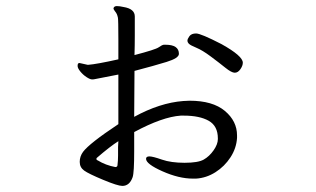

<svg xmlns="http://www.w3.org/2000/svg" viewBox="-20 -571 1040 631"><path d="M353 -544Q355 -551 364 -551Q373 -551 386 -548Q423 -542 423 -517V-454Q423 -422 422 -390Q491 -408 501.5 -415.5Q512 -423 518 -424H524Q568 -424 568 -394Q568 -380 527.5 -367.5Q487 -355 422 -338Q422 -301 421.5 -263Q421 -225 421 -187Q505 -233 582 -239L603 -240Q679 -240 719 -206.5Q759 -173 759 -126V-118Q757 -84 737.5 -54Q718 -24 688 -5Q658 14 624 16H614Q568 16 514 -8Q460 -32 460 -49Q460 -57 471 -57Q482 -57 512 -46.5Q542 -36 586.5 -36Q631 -36 649.5 -46.5Q668 -57 682 -77Q696 -97 696 -114V-116Q696 -157 666 -174Q636 -191 584 -191H574Q514 -187 421 -137V-74Q421 -4 416 11Q406 40 382 40Q367 40 319 20Q271 0 256.5 -10.5Q242 -21 242 -39Q242 -57 253 -72Q274 -100 369 -163V-326L292 -311Q289 -310 282.5 -310Q276 -310 264.5 -317.5Q253 -325 244 -336Q235 -347 235 -354.5Q235 -362 238 -363L241 -364L268 -358H270Q297 -360 369 -376V-442Q369 -506 367.5 -513Q366 -520 364 -524.5Q362 -529 357.5 -534.5Q353 -540 353 -544ZM708 -426Q778 -387 778 -365Q778 -355 770 -343.5Q762 -332 751.5 -332Q741 -332 720.5 -348.5Q700 -365 672.5 -385.5Q645 -406 625.5 -414Q606 -422 601 -427Q596 -432 596 -437.5Q596 -443 602.5 -452Q609 -461 624.5 -461Q640 -461 708 -426ZM301 -44Q327 -28 359 -22Q365 -22 366 -27Q368 -43 368 -60V-88Q368 -97 369 -107Q342 -90 298 -52Q297 -52 297 -48.5Q297 -45 301 -44Z"/></svg>

Font: LXGW Bright TC
Style: Regular
Weight: 400
Designer: Christian Thalmann (Catharsis Fonts)
Foundry: LXGW / Christian Thalmann (Catharsis Fonts) / Fontworks Inc.
Version: Version 5.501